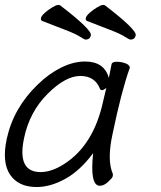

<svg xmlns="http://www.w3.org/2000/svg" viewBox="-51 -733 646 771"><path d="M350 13Q309 13 323 -118Q271 -48 211.5 -15Q152 18 96 18Q23 18 -10.5 -31.5Q-44 -81 -24 -175Q3 -300 101 -394Q145 -437 194.5 -461.5Q244 -486 290 -486Q368 -486 386 -420L397 -475Q399 -485 418 -485Q437 -485 454.5 -478Q472 -471 470 -459L469 -457Q437 -368 401 -195Q378 -90 402 -35Q403 -31 401.5 -24.5Q400 -18 383 -2.5Q366 13 350 13ZM46 -180Q16 -42 112 -42Q156 -42 206 -74Q326 -150 364 -330Q370 -355 376 -380Q365 -371 359 -371Q353 -371 351 -375Q331 -428 271.5 -428Q212 -428 140 -356Q68 -284 46 -180ZM494 -591Q490 -574 473 -574Q468 -574 450.5 -585.5Q433 -597 388.5 -614Q344 -631 298 -649Q292 -652 293.5 -660.5Q295 -669 309 -681.5Q323 -694 339 -703.5Q355 -713 361.5 -713Q368 -713 370 -712Q499 -613 494 -591ZM314 -591Q310 -574 293 -574Q288 -574 270.5 -585.5Q253 -597 208.5 -614Q164 -631 118 -649Q112 -652 113.5 -660.5Q115 -669 129 -681.5Q143 -694 159 -703.5Q175 -713 181.5 -713Q188 -713 190 -712Q319 -613 314 -591Z"/></svg>

Font: LXGW Bright GB
Style: Italic
Weight: 400
Italic angle: -12°
Designer: Christian Thalmann (Catharsis Fonts)
Foundry: LXGW / Christian Thalmann (Catharsis Fonts) / Fontworks Inc.
Version: Version 5.510